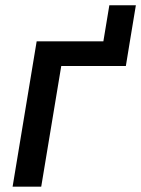

<svg xmlns="http://www.w3.org/2000/svg" viewBox="-20 -701 530 721"><path d="M368.2 -545.9 390.6 -681.2H490.2L467.8 -545.9ZM467.8 -545.9 452.6 -453.1H210L134.8 0H27.3L117.7 -545.9Z"/></svg>

Font: Inter Medium
Style: Italic
Weight: 500
Italic angle: -9.3988°
Designer: Rasmus Andersson
Foundry: rsms
Version: Version 4.001;git-66647c0bb